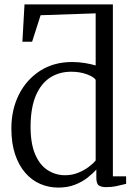

<svg xmlns="http://www.w3.org/2000/svg" viewBox="-20 -839 611 870"><path d="M244.5 11Q201 11 162.5 -5.5Q124 -22 94.8 -55.5Q65.5 -89 48.5 -139.2Q31.5 -189.5 31.5 -257Q31.5 -342 65.5 -410Q99.5 -478 161.5 -518Q223.5 -558 306.5 -558Q338 -558 365.5 -553.2Q393 -548.5 413.5 -542.5V-778.5L164 -770L125.5 -650H81.5L91 -819H491.5V-40H551.5V-6Q533 -1.5 509.8 3.8Q486.5 9 461 9Q439 9 427.8 1.2Q416.5 -6.5 416.5 -34V-71Q401 -53 376.5 -33.8Q352 -14.5 319 -1.8Q286 11 244.5 11ZM274.5 -45Q306.5 -45 333.8 -56Q361 -67 381.8 -82.5Q402.5 -98 413.5 -112V-477.5Q404.5 -491 373.2 -502.5Q342 -514 302.5 -514Q249 -514 208 -488Q167 -462 143.2 -407.8Q119.5 -353.5 118.5 -269.5Q118 -190 139 -140.5Q160 -91 196 -68Q232 -45 274.5 -45Z"/></svg>

Font: Merriweather 48pt Light
Style: Regular
Weight: 300
Version: Version 2.100